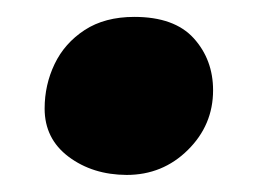

<svg xmlns="http://www.w3.org/2000/svg" viewBox="-20 -185 316 225"><path d="M128.4 20Q88.6 19.8 60.4 -1.3Q32.3 -22.4 32.3 -57.8Q32.3 -85.6 44 -110Q55.7 -134.4 79.2 -149.8Q102.8 -165.2 137.4 -165.2Q184.3 -165.2 207 -140.2Q229.7 -115.1 229.7 -79.2Q229.7 -38.4 200.1 -9.2Q170.6 20 128.4 20Z"/></svg>

Font: Playpen Sans Hebrew
Style: Regular
Weight: 400
Designer: Tom Grace, Laura Meseguer, Veronika Burian, José Scaglione
Foundry: TypeTogether
Version: Version 2.000